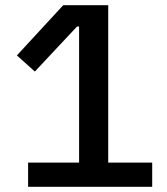

<svg xmlns="http://www.w3.org/2000/svg" viewBox="-20 -718 640 738"><path d="M88 0V-93H284V-616H276L114 -443L45 -505L223 -698H396V-93H565V0Z"/></svg>

Font: IBM Plex Mono Medium
Style: Regular
Weight: 500
Monospace: yes
Designer: Mike Abbink, Paul van der Laan, Pieter van Rosmalen
Foundry: Bold Monday
Version: Version 2.3